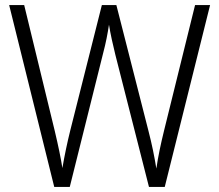

<svg xmlns="http://www.w3.org/2000/svg" viewBox="-20 -734 860 754"><path d="M805 -714H746L624 -220C611 -167 601 -120 594 -72C586 -121 577 -166 563 -220L437 -714H380L256 -222C244 -174 233 -121 225 -74C219 -113 209 -161 195 -220L75 -714H16L193 0H254L385 -525C396 -566 403 -604 408 -637C414 -599 423 -560 433 -519L565 0H627Z"/></svg>

Font: Noto Sans Malayalam SemiCondensed Light
Style: Regular
Weight: 300
Width: 4
Designer: Jelle Bosma - Monotype Design Team
Foundry: Monotype Imaging Inc.
Version: Version 2.104